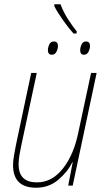

<svg xmlns="http://www.w3.org/2000/svg" viewBox="-20 -868 496 898"><path d="M149 10Q209 10 253 -27.5Q297 -65 318 -109H320L299 0H320L432 -527H406L346 -247Q325 -144 274 -79.5Q223 -15 153 -15Q67 -15 67 -99Q67 -118 70.5 -140Q74 -162 79 -185L152 -527H126L55 -192Q50 -168 45.5 -141.5Q41 -115 41 -96Q41 10 149 10ZM324 -711H338L339 -721Q318 -747 297 -780Q276 -813 263 -848H234V-839Q249 -810 275.5 -772.5Q302 -735 324 -711ZM223 -612Q237 -612 244 -626Q251 -640 251 -653Q251 -674 232 -674Q217 -674 210.5 -660Q204 -646 204 -633Q204 -612 223 -612ZM373 -612Q387 -612 394 -626Q401 -640 401 -653Q401 -674 382 -674Q368 -674 361.5 -660Q355 -646 355 -633Q355 -612 373 -612Z"/></svg>

Font: Noto Sans UI SemiCondensed Thin
Style: Italic
Weight: 250
Width: 4
Italic angle: -12°
Designer: Monotype Design Team
Foundry: Monotype Imaging Inc.
Version: Version 1.901